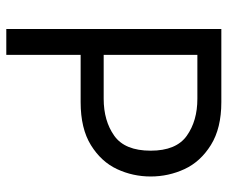

<svg xmlns="http://www.w3.org/2000/svg" viewBox="-78 -662 740 625"><g transform="rotate(90 292.5 -350.0)"><path d="M555 -470Q555 -412 531 -360.5Q507 -309 453 -275.5Q399 -242 313 -242H159V0H75V-700H313Q398 -700 452.5 -666Q507 -632 531 -580Q555 -528 555 -470ZM471 -470Q471 -553 422.5 -587.5Q374 -622 302 -622H159V-317H302Q374 -317 422.5 -351.5Q471 -386 471 -470Z"/></g></svg>

Font: Be Vietnam
Style: Regular
Weight: 400
Designer: Gabriel Lam
Foundry: TypeRant
Version: Version 4.000